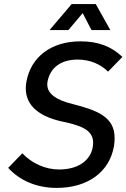

<svg xmlns="http://www.w3.org/2000/svg" viewBox="-20 -910 618 938"><path d="M222 -763H314L384 -846L427 -763H519L448 -890H330ZM257 8C411 8 516 -72 537 -197C539 -211 540 -224 540 -236C540 -340 453 -371 338 -401C253 -421 211 -453 211 -497C211 -501 211 -505 212 -510C225 -583 282 -619 360 -619C418 -619 471 -597 508 -560L578 -632C523 -684 459 -708 373 -708C230 -708 131 -632 109 -511C107 -500 106 -489 106 -478C106 -393 173 -342 276 -318C361 -300 435 -281 435 -214C435 -137 373 -82 269 -82C202 -82 137 -111 89 -161L20 -90C76 -28 159 8 257 8Z"/></svg>

Font: Arthouse Owned Medium
Style: Italic
Weight: 500
Italic angle: -10°
Designer: Jeremy Tribby
Foundry: Tribby Type
Version: Version 1.000;PS 001.000;hotconv 1.0.88;makeotf.lib2.5.64775